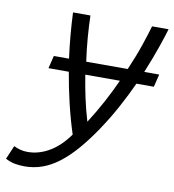

<svg xmlns="http://www.w3.org/2000/svg" viewBox="-187 -589 767 847"><g transform="rotate(10 196.5 -165.0)"><path d="M-21 188Q-41 188 -62.5 184.5Q-84 181 -107 169L-81 108Q-67 115 -51.5 119Q-36 123 -19 123Q31 123 78 95.5Q125 68 164 13Q143 -52 127 -119.5Q111 -187 99 -257H8L22 -314H90Q83 -366 78.5 -417.5Q74 -469 72 -518H150Q151 -475 155 -422.5Q159 -370 167 -314H353Q381 -379 399 -432.5Q417 -486 426 -518H500Q493 -493 474.5 -439Q456 -385 427 -314H494L480 -257H402Q377 -202 346 -145Q315 -88 278 -33Q241 22 205 63.5Q169 105 132.5 133Q96 161 58 174.5Q20 188 -21 188ZM218 -54Q250 -104 278 -156Q306 -208 328 -257H173Q181 -206 192 -155Q203 -104 218 -54Z"/></g></svg>

Font: Ubuntu Sans
Style: Italic
Weight: 400
Italic angle: -13.5°
Designer: Dalton Maag Ltd
Foundry: Dalton Maag Ltd
Version: Version 1.006